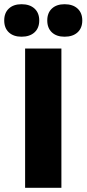

<svg xmlns="http://www.w3.org/2000/svg" viewBox="-46 -890 410 910"><path d="M56 -870Q95 -870 117.5 -849.5Q140 -829 140 -793Q140 -757 117.5 -736.5Q95 -716 56 -716Q18 -716 -4 -736.5Q-26 -757 -26 -793Q-26 -829 -4 -849.5Q18 -870 56 -870ZM260 -870Q299 -870 321.5 -849.5Q344 -829 344 -793Q344 -757 321.5 -736.5Q299 -716 260 -716Q222 -716 200 -736.5Q178 -757 178 -793Q178 -829 200 -849.5Q222 -870 260 -870ZM245 -660V0H73V-660Z"/></svg>

Font: Elaine Sans
Style: Bold
Weight: 700
Designer: Wei Huang
Foundry: Wei Huang
Version: Version 2.001;December 24, 2019;FontCreator 12.0.0.2547 64-b